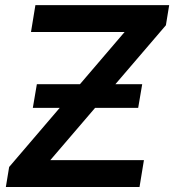

<svg xmlns="http://www.w3.org/2000/svg" viewBox="-20 -748 697 768"><path d="M3.4 0 16.6 -80.1 478.5 -620.1H104L121.6 -727.5H656.7L643.6 -647L181.2 -107.4H555.7L538.1 0ZM111.3 -316.4 127.4 -411.1H548.8L532.7 -316.4Z"/></svg>

Font: Inter Display SemiBold
Style: Italic
Weight: 600
Italic angle: -9.39999°
Designer: Rasmus Andersson
Foundry: rsms
Version: Version 4.000;git-a52131595